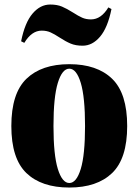

<svg xmlns="http://www.w3.org/2000/svg" viewBox="-20 -818 616 852"><path d="M30.8 0ZM304.2 -762.2Q327.6 -747.1 344.7 -739.5Q361.8 -731.9 383.8 -731.9Q428.7 -731.9 460.9 -785.2L474.6 -777.8Q458 -695.3 424.1 -655.3Q390.1 -615.2 346.7 -615.2Q315.9 -615.2 293.7 -624.5Q271.5 -633.8 244.6 -651.4Q221.7 -666.5 204.3 -674.3Q187 -682.1 165 -682.1Q120.6 -682.1 87.9 -627.9L73.7 -634.8Q90.3 -717.8 124.5 -757.8Q158.7 -797.9 202.6 -797.9Q233.4 -797.9 254.9 -788.8Q276.4 -779.8 304.2 -762.2ZM544.4 -258.8Q544.4 -114.3 477.5 -50Q410.6 14.2 287.6 14.2Q164.1 14.2 97.2 -50Q30.3 -114.3 30.3 -258.8Q30.3 -403.8 97.4 -468.5Q164.6 -533.2 287.6 -533.2Q410.6 -533.2 477.5 -468.5Q544.4 -403.8 544.4 -258.8ZM217.3 -258.8Q217.3 -130.9 236.6 -68.4Q255.9 -5.9 287.6 -5.9Q319.3 -5.9 338.4 -68.4Q357.4 -130.9 357.4 -258.8Q357.4 -387.2 338.4 -450.2Q319.3 -513.2 287.6 -513.2Q255.9 -513.2 236.6 -450.2Q217.3 -387.2 217.3 -258.8Z"/></svg>

Font: TypoPRO Playfair Display
Style: Regular
Weight: 900
Designer: Claus Eggers Sørensen
Foundry: Claus Eggers Sørensen
Version: Version 1.004;PS 001.004;hotconv 1.0.70;makeotf.lib2.5.58329